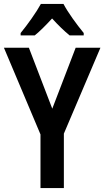

<svg xmlns="http://www.w3.org/2000/svg" viewBox="-20 -957 531 977"><path d="M303 -937H188C166 -896 119 -830 85 -789V-777H157C182 -797 214 -829 245 -863C276 -829 307 -799 334 -777H406V-789C370 -833 326 -893 303 -937ZM246 -404 127 -714H0L186 -273V0H305V-277L491 -714H365Z"/></svg>

Font: Noto Sans Arabic UI Cn SmBd
Style: Regular
Weight: 600
Width: 3
Designer: Monotype Design Team, Nadine Chahine and Nizar Qandah
Foundry: Monotype Imaging Inc.
Version: Version 2.010